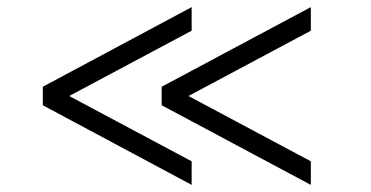

<svg xmlns="http://www.w3.org/2000/svg" viewBox="-20 -521 1040 538"><path d="M517 -3 100 -226V-278L517 -501V-435L174 -252L517 -69ZM851 -3 433 -226V-278L851 -501V-435L508 -252L851 -69Z"/></svg>

Font: Asta Sans
Style: Regular
Weight: 400
Designer: 42dot
Version: Version 1.000